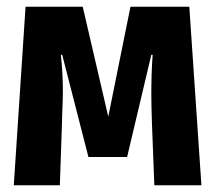

<svg xmlns="http://www.w3.org/2000/svg" viewBox="-20 -551 640 571"><path d="M579 0H439L432 -181Q430 -239 430 -270Q430 -335 434 -388H430L358 -84H243L165 -388H161Q167 -333 167 -278Q167 -257 165 -213L164 -175L158 0H21L56 -531H226L302 -204L368 -531H543Z"/></svg>

Font: Fira Mono
Style: Bold
Weight: 700
Monospace: yes
Designer: Carrois Corporate & Edenspiekermann AG
Foundry: Carrois Corporate GbR & Edenspiekermann AG
Version: Version 3.206